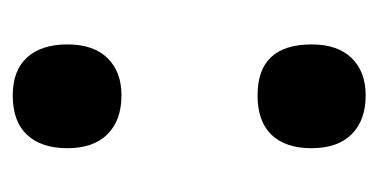

<svg xmlns="http://www.w3.org/2000/svg" viewBox="-170 -428 608 309"><g transform="rotate(-90 134.5 -273.0)"><path d="M51 -469Q51 -511 72.5 -534Q94 -557 136 -557Q176 -557 197 -534Q218 -511 218 -469Q218 -427 196 -404.5Q174 -382 136 -382Q96 -382 73.5 -404.5Q51 -427 51 -469ZM51 -76Q51 -118 72.5 -140.5Q94 -163 136 -163Q218 -163 218 -76Q218 -34 196 -11.5Q174 11 136 11Q96 11 73.5 -11.5Q51 -34 51 -76Z"/></g></svg>

Font: Noto Sans Lao Looped ExtraCondensed ExtraBold
Style: Regular
Weight: 800
Width: 2
Designer: Mark Frömberg, Ben Mitchell
Foundry: The Fontpad Ltd
Version: Version 1.002; ttfautohint (v1.8.4.7-5d5b)